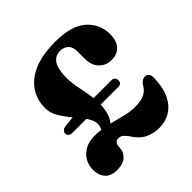

<svg xmlns="http://www.w3.org/2000/svg" viewBox="-191 -876 1051 1051"><g transform="rotate(-45 335.0 -350.5)"><path d="M37 -78Q37 -110.5 52.8 -138.8Q68.5 -167 99.2 -184.8Q130 -202.5 175 -202.5Q199 -202.5 224.5 -199Q234 -217 234 -236Q234 -252 227 -267.8Q220 -283.5 209 -299.5H98.5Q86.5 -299.5 78.2 -306.2Q70 -313 70 -324Q70 -336 78.5 -343.2Q87 -350.5 98.5 -352L161.5 -358.5Q135 -390.5 112.8 -425.8Q90.5 -461 90.5 -501.5Q90.5 -564 122.8 -613.2Q155 -662.5 221 -690.8Q287 -719 387.5 -719Q512 -719 570.5 -666.5Q629 -614 629 -535Q629 -484.5 604.2 -457Q579.5 -429.5 536 -429.5Q492.5 -429.5 464 -458Q435.5 -486.5 435.5 -538V-595.5Q435.5 -629.5 417.8 -647Q400 -664.5 370.5 -664.5Q290.5 -664.5 290.5 -537.5Q290.5 -491.5 301.2 -444.2Q312 -397 317 -352H457Q468.5 -352 475.5 -344.5Q482.5 -337 482.5 -326Q482.5 -299.5 457 -299.5H319.5Q318.5 -267.5 310.5 -239.2Q302.5 -211 284.5 -188Q326.5 -178 365.5 -167.5Q404.5 -157 444 -157Q491 -157 517.8 -170.5Q544.5 -184 558.5 -211Q565 -222 576.2 -229.8Q587.5 -237.5 601 -237Q612.5 -237 621.2 -227.2Q630 -217.5 629.5 -199Q627.5 -92 580.2 -37Q533 18 455.5 18Q412 18 374.5 -0.5Q337 -19 309.5 -64Q295 -83.5 284.2 -92.2Q273.5 -101 256 -101Q244 -101 235.8 -92Q227.5 -83 227 -64Q226.5 -28 202.2 -5Q178 18 130 18Q83 18 60 -8.2Q37 -34.5 37 -78Z"/></g></svg>

Font: Fraunces 9pt SuperSoft
Style: Bold
Weight: 700
Version: Version 1.000;[b76b70a41]